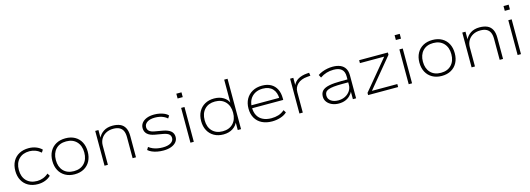

<svg xmlns="http://www.w3.org/2000/svg" viewBox="6 -1646 7167 2595"><g transform="rotate(-15 3589.0 -348.5)"><path d="M318 8Q241 8 184.5 -23Q128 -54 97 -111Q66 -168 66 -244Q66 -321 97 -377.5Q128 -434 185 -464.5Q242 -495 318 -495Q372 -495 419.5 -477Q467 -459 500 -426L477 -390Q442 -421 401 -436.5Q360 -452 318 -452Q224 -452 169.5 -396Q115 -340 115 -244Q115 -147 169.5 -91.5Q224 -36 318 -36Q361 -36 402 -51.5Q443 -67 476 -97L499 -60Q466 -28 419 -10Q372 8 318 8Z M832 8Q757 8 701 -23.5Q645 -55 614.5 -111.5Q584 -168 584 -244Q584 -320 614.5 -376.5Q645 -433 701 -464Q757 -495 832 -495Q908 -495 963.5 -464Q1019 -433 1049 -376.5Q1079 -320 1079 -244Q1079 -168 1049 -111.5Q1019 -55 963.5 -23.5Q908 8 832 8ZM832 -36Q924 -36 977.5 -92Q1031 -148 1031 -244Q1031 -339 977.5 -395.5Q924 -452 832 -452Q739 -452 686 -395.5Q633 -339 633 -244Q633 -148 686 -92Q739 -36 832 -36Z M1249 0V-487H1294V-370H1289Q1314 -428 1365.5 -461.5Q1417 -495 1491 -495Q1554 -495 1598 -475.5Q1642 -456 1665.5 -412Q1689 -368 1689 -298V0H1642V-294Q1642 -348 1626 -382.5Q1610 -417 1576.5 -434.5Q1543 -452 1491 -452Q1432 -452 1388 -428Q1344 -404 1320 -363Q1296 -322 1296 -270V0Z M2073 8Q2029 8 1988.5 0.5Q1948 -7 1915 -21.5Q1882 -36 1860 -56L1882 -93Q1908 -73 1938.5 -60Q1969 -47 2003.5 -41Q2038 -35 2075 -35Q2147 -35 2187.5 -60Q2228 -85 2228 -126Q2228 -160 2204 -180Q2180 -200 2124 -210L2014 -229Q1946 -241 1911.5 -273Q1877 -305 1877 -357Q1877 -397 1900.5 -428Q1924 -459 1968.5 -477Q2013 -495 2074 -495Q2114 -495 2150.5 -487.5Q2187 -480 2218 -466Q2249 -452 2268 -430L2245 -394Q2223 -414 2195.5 -427Q2168 -440 2137 -446Q2106 -452 2074 -452Q2003 -452 1964.5 -425.5Q1926 -399 1926 -358Q1926 -324 1949 -303Q1972 -282 2023 -273L2132 -254Q2205 -241 2241.5 -210.5Q2278 -180 2278 -128Q2278 -87 2252.5 -56.5Q2227 -26 2181 -9Q2135 8 2073 8Z M2438 -622V-689H2510V-622ZM2451 0V-487H2498V0Z M2913 8Q2839 8 2783.5 -23Q2728 -54 2697 -111Q2666 -168 2666 -244Q2666 -320 2697 -376.5Q2728 -433 2783.5 -464Q2839 -495 2913 -495Q2989 -495 3044 -461Q3099 -427 3119 -367H3112V-705H3159V0H3113V-121H3120Q3099 -62 3044 -27Q2989 8 2913 8ZM2914 -36Q3006 -36 3059.5 -92Q3113 -148 3113 -243Q3113 -339 3059.5 -395.5Q3006 -452 2914 -452Q2822 -452 2768.5 -395.5Q2715 -339 2715 -243Q2715 -148 2768.5 -92Q2822 -36 2914 -36Z M3594 8Q3514 8 3454 -21.5Q3394 -51 3361 -107.5Q3328 -164 3328 -242Q3328 -318 3359.5 -374.5Q3391 -431 3448.5 -463Q3506 -495 3583 -495Q3657 -495 3708 -466Q3759 -437 3785.5 -383.5Q3812 -330 3812 -256V-234H3358V-275H3789L3767 -258Q3767 -351 3719 -402Q3671 -453 3582 -453Q3520 -453 3474 -427.5Q3428 -402 3402.5 -356.5Q3377 -311 3377 -249V-243Q3377 -177 3403 -130.5Q3429 -84 3478.5 -60Q3528 -36 3595 -36Q3648 -36 3694 -50Q3740 -64 3780 -99L3803 -62Q3768 -28 3711.5 -10Q3655 8 3594 8Z M3976 0V-487H4021V-374H4015Q4039 -433 4091 -462Q4143 -491 4215 -496L4245 -498L4251 -455L4204 -451Q4119 -444 4071 -399.5Q4023 -355 4023 -287V0Z M4528 8Q4474 8 4431.5 -11Q4389 -30 4364.5 -62.5Q4340 -95 4340 -137Q4340 -189 4369.5 -219.5Q4399 -250 4465 -263.5Q4531 -277 4640 -277H4735V-236H4643Q4569 -236 4520.5 -231Q4472 -226 4443 -214.5Q4414 -203 4402 -184.5Q4390 -166 4390 -139Q4390 -91 4429.5 -63Q4469 -35 4531 -35Q4585 -35 4628 -57Q4671 -79 4696.5 -117Q4722 -155 4722 -202V-320Q4722 -387 4684.5 -419.5Q4647 -452 4573 -452Q4521 -452 4474.5 -438Q4428 -424 4384 -394L4363 -435Q4391 -454 4425.5 -467.5Q4460 -481 4497.5 -488Q4535 -495 4572 -495Q4634 -495 4678 -476Q4722 -457 4745.5 -418.5Q4769 -380 4769 -320V0H4724V-117H4731Q4716 -83 4688 -54Q4660 -25 4620 -8.5Q4580 8 4528 8Z M4937 0V-31L5296 -463L5299 -446H4942V-487H5344V-455L4985 -22L4981 -42H5357V0Z M5492 -622V-689H5564V-622ZM5505 0V-487H5552V0Z M5968 8Q5893 8 5837 -23.5Q5781 -55 5750.5 -111.5Q5720 -168 5720 -244Q5720 -320 5750.5 -376.5Q5781 -433 5837 -464Q5893 -495 5968 -495Q6044 -495 6099.5 -464Q6155 -433 6185 -376.5Q6215 -320 6215 -244Q6215 -168 6185 -111.5Q6155 -55 6099.5 -23.5Q6044 8 5968 8ZM5968 -36Q6060 -36 6113.5 -92Q6167 -148 6167 -244Q6167 -339 6113.5 -395.5Q6060 -452 5968 -452Q5875 -452 5822 -395.5Q5769 -339 5769 -244Q5769 -148 5822 -92Q5875 -36 5968 -36Z M6385 0V-487H6430V-370H6425Q6450 -428 6501.5 -461.5Q6553 -495 6627 -495Q6690 -495 6734 -475.5Q6778 -456 6801.5 -412Q6825 -368 6825 -298V0H6778V-294Q6778 -348 6762 -382.5Q6746 -417 6712.5 -434.5Q6679 -452 6627 -452Q6568 -452 6524 -428Q6480 -404 6456 -363Q6432 -322 6432 -270V0Z M7016 -622V-689H7088V-622ZM7029 0V-487H7076V0Z"/></g></svg>

Font: Nunito Sans 10pt SemiExpanded ExtraLight
Style: Regular
Weight: 250
Width: 6
Designer: Vernon Adams
Foundry: Vernon Adams
Version: Version 3.101;gftools[0.9.27]